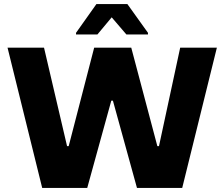

<svg xmlns="http://www.w3.org/2000/svg" viewBox="-20 -922 1100 942"><path d="M187 0 17 -688H196L309 -205H317L442 -688H624L752 -205H760L864 -688H1044L874 0H652L534 -428H526L408 0ZM353 -753V-761L453 -902H605L706 -761V-753H600L528 -837L458 -753Z"/></svg>

Font: Saira SemiExpanded
Style: Bold
Weight: 700
Width: 6
Designer: Hector Gatti with collaboration of the Omnibus-Type team
Foundry: Omnibus-Type
Version: Version 1.101